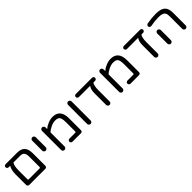

<svg xmlns="http://www.w3.org/2000/svg" viewBox="398 -2056 3536 3536"><g transform="rotate(-45 2165.5 -288.5)"><path d="M597 -368V-39Q597 -21 585.5 -10Q574 1 556 1H137Q121 1 109 -11Q97 -23 97 -39V-317Q97 -370 109 -421.5Q121 -473 141 -497H102Q84 -497 71.5 -508.5Q59 -520 59 -537Q59 -555 71.5 -566Q84 -577 102 -577H402Q500 -577 548.5 -525.5Q597 -474 597 -368ZM207 -79H486Q506 -79 506 -99V-368Q506 -438 481 -467.5Q456 -497 402 -497H224Q188 -446 188 -317V-99Q188 -79 207 -79Z M753 -276V-535Q753 -554 766 -567.5Q779 -581 798 -581Q817 -581 830.5 -567.5Q844 -554 844 -535V-276Q844 -258 830.5 -244Q817 -230 799 -230Q780 -230 766.5 -244Q753 -258 753 -276Z M1008 -39V-536Q1008 -555 1021 -568.5Q1034 -582 1053 -582Q1071 -582 1085 -568.5Q1099 -555 1099 -536V-493Q1142 -531 1206 -557Q1270 -583 1328 -583Q1425 -583 1474.5 -524Q1524 -465 1524 -351V-39Q1524 -20 1513 -9.5Q1502 1 1483 1H1263Q1247 1 1235 -11Q1223 -23 1223 -39Q1223 -56 1235 -67.5Q1247 -79 1263 -79H1413Q1433 -79 1433 -99V-341Q1433 -399 1422 -438Q1411 -472 1386 -486.5Q1361 -501 1313 -501Q1261 -501 1199 -472.5Q1137 -444 1099 -405V-39Q1099 -21 1085 -7.5Q1071 6 1053 6Q1034 6 1021 -7.5Q1008 -21 1008 -39Z M1686 -40V-535Q1686 -554 1699 -567.5Q1712 -581 1731 -581Q1749 -581 1763 -567.5Q1777 -554 1777 -535V-40Q1777 -21 1763.5 -7.5Q1750 6 1732 6Q1713 6 1699.5 -7.5Q1686 -21 1686 -40Z M2391 -537Q2391 -520 2379.5 -508.5Q2368 -497 2350 -497H2306Q2272 -447 2272 -337V-39Q2272 -21 2258.5 -7.5Q2245 6 2226 6Q2208 6 2194.5 -7.5Q2181 -21 2181 -39V-341Q2181 -445 2222 -497H1928Q1913 -497 1900.5 -509Q1888 -521 1888 -537Q1888 -554 1900 -565.5Q1912 -577 1928 -577H2350Q2368 -577 2379.5 -566Q2391 -555 2391 -537Z M2520 -39V-536Q2520 -555 2533 -568.5Q2546 -582 2565 -582Q2583 -582 2597 -568.5Q2611 -555 2611 -536V-493Q2654 -531 2718 -557Q2782 -583 2840 -583Q2937 -583 2986.5 -524Q3036 -465 3036 -351V-39Q3036 -20 3025 -9.5Q3014 1 2995 1H2775Q2759 1 2747 -11Q2735 -23 2735 -39Q2735 -56 2747 -67.5Q2759 -79 2775 -79H2925Q2945 -79 2945 -99V-341Q2945 -399 2934 -438Q2923 -472 2898 -486.5Q2873 -501 2825 -501Q2773 -501 2711 -472.5Q2649 -444 2611 -405V-39Q2611 -21 2597 -7.5Q2583 6 2565 6Q2546 6 2533 -7.5Q2520 -21 2520 -39Z M3642 -537Q3642 -520 3630.5 -508.5Q3619 -497 3601 -497H3557Q3523 -447 3523 -337V-39Q3523 -21 3509.5 -7.5Q3496 6 3477 6Q3459 6 3445.5 -7.5Q3432 -21 3432 -39V-341Q3432 -445 3473 -497H3179Q3164 -497 3151.5 -509Q3139 -521 3139 -537Q3139 -554 3151 -565.5Q3163 -577 3179 -577H3601Q3619 -577 3630.5 -566Q3642 -555 3642 -537Z M4163 -40V-368Q4163 -421 4147 -449Q4131 -477 4096.5 -489Q4062 -501 3999 -501Q3909 -501 3798 -479Q3779 -477 3764 -488Q3749 -499 3749 -518Q3749 -532 3759.5 -543.5Q3770 -555 3786 -559Q3838 -569 3897 -575Q3956 -581 4003 -581Q4097 -581 4149 -560Q4203 -538 4228 -491.5Q4253 -445 4253 -368V-40Q4253 -21 4240 -7.5Q4227 6 4208 6Q4190 6 4176.5 -7.5Q4163 -21 4163 -40ZM3777 -303Q3777 -321 3790.5 -335Q3804 -349 3822 -349Q3840 -349 3854 -335Q3868 -321 3868 -303V-40Q3868 -21 3854.5 -7.5Q3841 6 3823 6Q3804 6 3790.5 -7.5Q3777 -21 3777 -40Z"/></g></svg>

Font: 寒蝉全圆体
Style: Regular
Weight: 400
Designer: Warren2060
      Designed by Motoya company      

      [Varela Round]
      Joe Prince(Latin component); Avraham Cornf
Foundry: ChillType
Version: Version 3.200